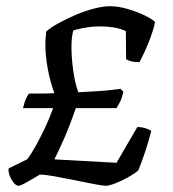

<svg xmlns="http://www.w3.org/2000/svg" viewBox="-20 -598 557 618"><path d="M40 0Q32 0 24 -10Q16 -20 11 -33Q6 -46 8 -56L67 -85Q78 -98 94 -126.5Q110 -155 125.5 -188Q141 -221 151 -250H54Q59 -271 65 -283Q71 -295 74 -297Q93 -297 114 -297Q135 -297 155 -298Q141 -336 133.5 -378Q126 -420 126 -455Q126 -467 127 -477Q128 -487 129 -497Q144 -510 169.5 -524Q195 -538 224.5 -550.5Q254 -563 283 -570.5Q312 -578 333 -578Q361 -578 391.5 -569Q422 -560 446.5 -548Q471 -536 479 -527Q475 -506 465.5 -480Q456 -454 445.5 -431.5Q435 -409 429 -398Q412 -398 401 -401Q390 -404 386 -408L385 -498Q365 -507 343.5 -510Q322 -513 303 -513Q275 -513 249 -508Q223 -503 216 -500Q210 -479 210 -447Q210 -413 215.5 -372Q221 -331 232 -301Q270 -303 300.5 -305Q331 -307 368 -312L377 -303Q373 -283 366 -269.5Q359 -256 355 -250H224Q204 -192 187 -153.5Q170 -115 155 -85L355 -74L422 -189Q437 -189 449 -185Q461 -181 467 -177Q459 -145 447 -109Q435 -73 425 -49Q413 -39 392.5 -27.5Q372 -16 351.5 -8Q331 0 321 0Q311 0 283 -5.5Q255 -11 220.5 -18Q186 -25 155.5 -30.5Q125 -36 108 -36Q100 -31 85.5 -22.5Q71 -14 58 -7Q45 0 40 0Z"/></svg>

Font: Texturina
Style: Italic
Weight: 400
Italic angle: -11°
Designer: Guillermo Torres Carreño
Foundry: Omnibus-Type
Version: Version 1.002; ttfautohint (v1.8.3)